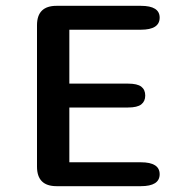

<svg xmlns="http://www.w3.org/2000/svg" viewBox="-20 -639 659 659"><path d="M528 -578.5Q528 -537 463.5 -537H218V-352H419Q451.5 -352 465 -341.5Q478.5 -331 478.5 -311Q478.5 -291.5 465 -280.8Q451.5 -270 419 -270H218V-82H463.5Q528 -82 528 -41Q528 0 463.5 0H174Q107 0 107 -67V-552.5Q107 -619 174 -619H463.5Q528 -619 528 -578.5Z"/></svg>

Font: Sono ExtraLight Monospace Medium
Style: Regular
Weight: 500
Version: Version 2.112